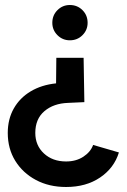

<svg xmlns="http://www.w3.org/2000/svg" viewBox="-20 -533 507 767"><path d="M314 -302 317 -125 252 -122Q194 -120 157.5 -89Q121 -58 121 -2Q121 48 155.5 80Q190 112 244 112Q284 112 313 93Q342 74 352 46L455 76Q436 138 380 176Q324 214 244 214Q176 214 123.5 186Q71 158 41 109.5Q11 61 11 -2Q11 -57 35 -99.5Q59 -142 102.5 -168Q146 -194 204 -200L205 -302ZM259 -513Q289 -513 309.5 -492.5Q330 -472 330 -442Q330 -413 309.5 -392.5Q289 -372 259 -372Q230 -372 209.5 -392.5Q189 -413 189 -442Q189 -472 209.5 -492.5Q230 -513 259 -513Z"/></svg>

Font: Figtree Light SemiBold
Style: Regular
Weight: 600
Version: Version 2.002